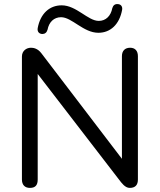

<svg xmlns="http://www.w3.org/2000/svg" viewBox="-20 -910 780 937"><path d="M126 7C154 7 164 -8 164 -34V-549L562 -32C573 -18 590 7 613 7C641 7 653 -8 653 -34V-636C653 -662 639 -677 615 -677C590 -677 575 -662 575 -636V-135L182 -650C164 -674 143 -677 131 -677C109 -677 87 -662 87 -634V-34C87 -8 101 7 126 7ZM186 -744C199 -744 208 -751 212 -765C219 -802 243 -826 278 -826C331 -826 387 -750 460 -750C519 -750 563 -791 576 -862C579 -879 569 -890 554 -890C541 -891 532 -884 528 -870C521 -833 497 -808 462 -808C409 -808 353 -884 281 -884C221 -884 177 -843 164 -773C161 -755 171 -745 186 -744Z"/></svg>

Font: SN Pro Book
Style: Regular
Weight: 350
Designer: Tobias Whetton
Foundry: Supernotes
Version: Version 1.003;Glyphs 3.3 (3324)